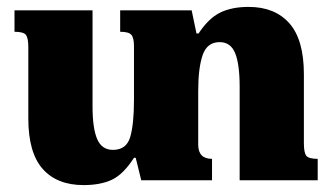

<svg xmlns="http://www.w3.org/2000/svg" viewBox="-20 -522 962 556"><path d="M900 -62V0H674V-270Q674 -336 661 -368Q648 -400 616 -400Q580 -400 567 -363Q554 -326 554 -258V-103Q554 -62 594 -62V0H389L373 -65H368Q337 -17 304 -1.5Q271 14 222 14Q145 14 103.5 -33Q62 -80 62 -179V-385Q62 -412 55 -421Q48 -430 22 -430V-492H248V-214Q248 -150 261.5 -119Q275 -88 307 -88Q346 -88 357 -125Q368 -162 368 -234V-388Q368 -412 360.5 -421Q353 -430 328 -430V-492H535L549 -425H555Q584 -469 617.5 -485.5Q651 -502 700 -502Q776 -502 818 -454.5Q860 -407 860 -307V-107Q860 -80 867 -71Q874 -62 900 -62Z"/></svg>

Font: Noto Serif Armenian Black
Style: Regular
Weight: 900
Designer: Monotype Design team
Foundry: Monotype Imaging Inc.
Version: Version 1.000